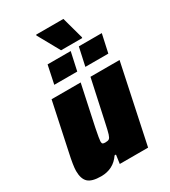

<svg xmlns="http://www.w3.org/2000/svg" viewBox="-211 -974 962 1086"><g transform="rotate(-30 270.5 -431.0)"><path d="M14 -89Q14 -123 32 -204L97 -510H287L231 -248Q217 -178 217 -165Q217 -153 221.5 -149.5Q226 -146 238 -146Q256 -146 263.5 -151.5Q271 -157 277 -176Q283 -195 294 -247L351 -510H541L433 0H248L256 -57H247Q203 8 123 8Q62 8 38 -15Q14 -38 14 -89ZM151 -573 176 -692H327L301 -573ZM354 -573 380 -692H530L504 -573ZM282 -723 203 -865 204 -870H382L421 -728L420 -723Z"/></g></svg>

Font: Saira Semi Condensed Black
Style: Italic
Weight: 900
Width: 4
Italic angle: -12°
Designer: Hector Gatti with collaboration of the Omnibus-Type team
Foundry: Omnibus-Type
Version: Version 1.001; ttfautohint (v1.8)